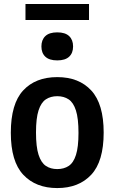

<svg xmlns="http://www.w3.org/2000/svg" viewBox="-20 -946 582 976"><path d="M271 10Q162 10 98.5 -57.5Q35 -125 35 -271Q35 -418.5 97.8 -486.2Q160.5 -554 271 -554Q381.5 -554 444.2 -485.8Q507 -417.5 507 -272Q507 -125.5 443.8 -57.8Q380.5 10 271 10ZM271 -86.5Q305 -86.5 329.2 -102.5Q353.5 -118.5 366.2 -158.5Q379 -198.5 379 -270.5Q379 -344 366 -384.5Q353 -425 328.8 -441Q304.5 -457 271 -457Q237.5 -457 213.2 -441Q189 -425 176 -385Q163 -345 163 -272.5Q163 -199.5 176 -159.2Q189 -119 213 -102.8Q237 -86.5 271 -86.5ZM271 -639Q230.5 -639 210.5 -657.8Q190.5 -676.5 190.5 -710Q190.5 -743.5 210.5 -762.5Q230.5 -781.5 271 -781.5Q311.5 -781.5 331.5 -762.5Q351.5 -743.5 351.5 -710Q351.5 -676.5 331.5 -657.8Q311.5 -639 271 -639ZM109.5 -844.5V-925.5H432.5V-844.5Z"/></svg>

Font: Encode Sans SmCnd SmBold
Style: Regular
Weight: 600
Width: 4
Designer: Multiple Designers
Foundry: Impallari Type
Version: Version 3.002; ttfautohint (v1.8.3) -l 8 -r 50 -G 200 -x 14 